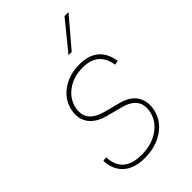

<svg xmlns="http://www.w3.org/2000/svg" viewBox="-235 -865 964 964"><g transform="rotate(-45 246.5 -383.0)"><path d="M448.9 -430.4 426.1 -426.1Q409.4 -531.2 301.1 -531.2Q234.4 -531.2 187.9 -496.8Q141.3 -462.4 132.1 -407.7Q118.3 -322.8 223 -295.5L305.4 -274.1Q362.9 -259.2 388 -222.5Q413 -185.7 404.8 -134.9Q393.8 -68.5 337.2 -28.6Q280.5 11.4 200.3 11.4Q127.1 11.4 86.5 -24.5Q45.8 -60.4 42.6 -126.4L65.3 -129.3Q69.6 -11.4 200.3 -11.4Q272.7 -11.4 323.5 -47.4Q374.3 -83.5 383.5 -140.6Q397 -225.9 296.9 -251.4L215.9 -272.7Q155.2 -288.7 128 -325.3Q100.9 -361.9 109.4 -413.4Q120 -476.9 172.8 -515.4Q225.5 -554 299.7 -554Q429.3 -554 448.9 -430.4ZM294 -625 419 -778.4H447.4L316.8 -625Z"/></g></svg>

Font: Inter UI Thin
Style: Italic
Weight: 100
Italic angle: -9.39999°
Designer: Rasmus Andersson
Foundry: rsms
Version: 3.2;8d6f07862